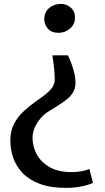

<svg xmlns="http://www.w3.org/2000/svg" viewBox="-20 -768 524 956"><path d="M318 -492.5Q328.5 -471 337 -447.5Q345.5 -424 350.8 -400.8Q356 -377.5 356 -356.5Q356 -331 345.5 -311.5Q335 -292 315.5 -275.8Q296 -259.5 269.8 -243Q243.5 -226.5 211.5 -206.5Q196.5 -196 180.5 -177Q164.5 -158 153.2 -133.5Q142 -109 142 -81.5Q142 -39.5 162.8 -0.2Q183.5 39 226.8 64Q270 89 338 89Q362.5 89 386.8 84.5Q411 80 425 73.5L443 142.5Q431.5 148.5 411 154.2Q390.5 160 364.2 163.8Q338 167.5 309 167.5Q231.5 167.5 178.2 147.5Q125 127.5 92.8 93.8Q60.5 60 46 18Q31.5 -24 31.5 -68Q31.5 -115 49.2 -149.8Q67 -184.5 94.2 -210.5Q121.5 -236.5 151.2 -257.5Q181 -278.5 206.2 -298Q231.5 -317.5 244.5 -339Q247 -343.5 249.8 -352.8Q252.5 -362 252.5 -371Q252.5 -402 248.8 -432.8Q245 -463.5 241 -492.5ZM284 -748.5Q311 -748.5 332.2 -730.2Q353.5 -712 353.5 -681Q353.5 -647.5 328.8 -626Q304 -604.5 272 -604.5Q236.5 -604.5 218.5 -625.2Q200.5 -646 200.5 -672Q200.5 -708 224.8 -728.2Q249 -748.5 284 -748.5Z"/></svg>

Font: Merriweather SemiBold
Style: Regular
Weight: 600
Version: Version 2.100